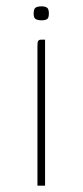

<svg xmlns="http://www.w3.org/2000/svg" viewBox="-20 -585 260 605"><path d="M98 0Q98 -110 98 -220Q98 -330 98 -440Q98 -447 98.5 -451Q99 -455 101.5 -457.5Q104 -460 109 -460H122V0ZM111 -521Q100 -521 93 -524.5Q86 -528 86 -542Q86 -558 93 -561.5Q100 -565 111 -565Q122 -565 128 -561Q134 -557 134 -542Q134 -528 128 -524.5Q122 -521 111 -521Z"/></svg>

Font: Genos Thin
Style: Regular
Weight: 100
Designer: Robert E. Leuschke
Foundry: Robert E. Leuschke
Version: Version 1.010